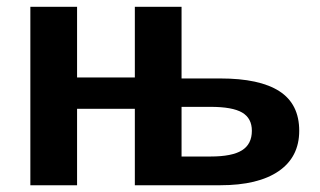

<svg xmlns="http://www.w3.org/2000/svg" viewBox="-20 -548 946 568"><path d="M517.1 -315.9H631.8Q748 -315.9 806.6 -278.1Q865.2 -240.2 865.2 -161.1Q865.2 -83.5 804.4 -41.7Q743.7 0 631.8 0H378.9V-226.1H208V0H69.8V-527.8H208V-318.8H378.9V-527.8H517.1ZM517.1 -231.9V-85H603Q666.5 -85 695.8 -103.3Q725.1 -121.6 725.1 -161.1Q725.1 -198.2 696.3 -215.1Q667.5 -231.9 603 -231.9Z"/></svg>

Font: Libra Sans Modern
Style: Bold
Weight: 700
Foundry: Stefan Peev, Context Ltd
Version: Version 1.000